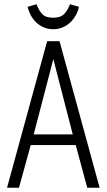

<svg xmlns="http://www.w3.org/2000/svg" viewBox="-20 -880 501 900"><path d="M13 0H69L124 -200H335L389 0H447L259 -687H201ZM138 -250 230 -603 321 -250ZM230 -743Q254 -743 274.5 -752Q295 -761 310 -775.5Q325 -790 335.5 -809Q346 -828 350 -848L308 -860Q297 -831 280.5 -814Q264 -797 229 -797Q194 -797 178 -814Q162 -831 151 -860L109 -848Q114 -828 124 -809Q134 -790 149 -775.5Q164 -761 184.5 -752Q205 -743 230 -743Z"/></svg>

Font: Secuela Light
Style: Regular
Weight: 300
Designer: Fernando Haro
Foundry: deFharo
Version: Version 1.708